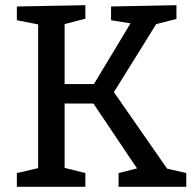

<svg xmlns="http://www.w3.org/2000/svg" viewBox="-20 -720 752 740"><path d="M309 -53V0H45V-53L127 -72V-626L45 -642V-695L309 -700V-648L229 -627V-396H342L483 -630L408 -642V-695L660 -700V-647L582 -627L419 -365L624 -70L698 -53V0H437V-53L508 -71L340 -321H229V-73Z"/></svg>

Font: Bitter Medium
Style: Regular
Weight: 500
Designer: Sol Matas, and Bitter project Authors
Foundry: Sol Matas
Version: Version 2.001